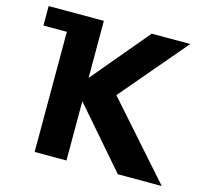

<svg xmlns="http://www.w3.org/2000/svg" viewBox="-115 -960 1195 1096"><g transform="rotate(15 482.5 -412.5)"><path d="M41 -710V-825.2H367.2V-487.8L649.9 -825.2H877.9L545.9 -434.1L930.2 0H670.9L367.2 -350.1V0H179.2V-710Z"/></g></svg>

Font: Hussar Preview
Style: Bold
Weight: 700
Foundry: Cannot Into Space Fonts, PlusOne Fonts
Version: Version 2.29RC2 "Millennial"